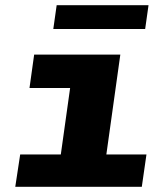

<svg xmlns="http://www.w3.org/2000/svg" viewBox="-20 -722 640 742"><path d="M39 0 58 -125H215L251 -382H94L112 -511H445L391 -125H546L528 0ZM186 -610 199 -702H554L541 -610Z"/></svg>

Font: Chivo Mono Medium ExtraBold
Style: Italic
Weight: 800
Italic angle: -8.05°
Monospace: yes
Version: Version 1.008